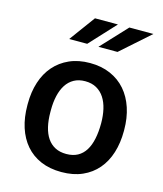

<svg xmlns="http://www.w3.org/2000/svg" viewBox="-114 -839 792 933"><g transform="rotate(15 282.5 -372.0)"><path d="M243 -624.5H152.5L247.5 -754H363ZM395.5 -624.5H299.5L420.5 -754H541.5ZM282.5 10Q223.5 10 178.2 -9.5Q133 -29 102.2 -64.8Q71.5 -100.5 55.5 -150.2Q39.5 -200 39.5 -261V-269Q39.5 -328 55.5 -377.5Q71.5 -427 102.5 -462.5Q133.5 -498 178.5 -518Q223.5 -538 281.5 -538Q339 -538 384.2 -518.2Q429.5 -498.5 460.8 -462.5Q492 -426.5 508.5 -376.5Q525 -326.5 525 -266V-261Q525 -201.5 509.5 -151.8Q494 -102 463.2 -66Q432.5 -30 387.2 -10Q342 10 282.5 10ZM282.5 -81Q316 -81 339.8 -94Q363.5 -107 378.8 -131.5Q394 -156 401.2 -190.8Q408.5 -225.5 408.5 -269Q408.5 -307 401 -339.5Q393.5 -372 378 -395.8Q362.5 -419.5 338.5 -433Q314.5 -446.5 281.5 -446.5Q249 -446.5 225.2 -433.2Q201.5 -420 186.2 -396.2Q171 -372.5 163.5 -340Q156 -307.5 156 -269V-258.5Q156 -217 163.8 -184.2Q171.5 -151.5 187.2 -128.5Q203 -105.5 226.8 -93.2Q250.5 -81 282.5 -81Z"/></g></svg>

Font: Roberto Sans Medium
Style: Regular
Weight: 500
Designer: Google (font) & Cristiano Sobral (main changes)
Version: Version 1.000;October 12, 2021;FontCreator 14.0.0.2814 64-bi